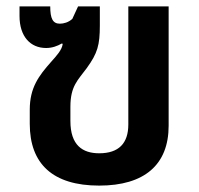

<svg xmlns="http://www.w3.org/2000/svg" viewBox="-20 -568 621 600"><path d="M290 12C431 12 507 -53 507 -175V-548H381V-179C381 -120 351 -89 290 -89C238 -89 200 -114 200 -190V-234C200 -299 223 -317 251 -355C285 -402 292 -427 292 -489V-548H224L206 -509C194 -498 179 -494 167 -494C145 -494 137 -510 137 -548H41V-518C41 -454 75 -418 124 -418C143 -418 159 -424 173 -432L176 -431C174 -412 156 -393 140 -375C101 -331 73 -294 73 -225V-181C73 -56 145 12 290 12Z"/></svg>

Font: Noto Sans Thai Semi
Style: Regular
Weight: 600
Designer: Monotype Design Team
Foundry: Monotype Imaging Inc.
Version: Version 1.901